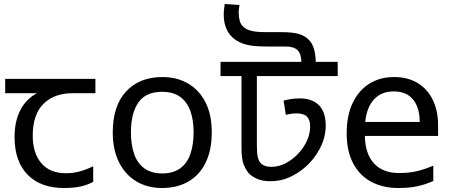

<svg xmlns="http://www.w3.org/2000/svg" viewBox="-20 -932 2266 962"><path d="M301 10Q183 10 118 -57Q53 -124 53 -245Q53 -325 82 -380.5Q111 -436 165 -465H6V-537H458V-465H345Q251 -465 197.5 -411.5Q144 -358 144 -252Q144 -165 187 -114.5Q230 -64 310 -64Q347 -64 381 -73.5Q415 -83 447 -99V-21Q418 -5 383 2.5Q348 10 301 10Z M1041 -269Q1041 -180 1010.5 -117.5Q980 -55 924 -22.5Q868 10 791 10Q720 10 664.5 -22.5Q609 -55 577 -117.5Q545 -180 545 -269Q545 -402 612 -474Q679 -546 794 -546Q867 -546 922.5 -513.5Q978 -481 1009.5 -419.5Q1041 -358 1041 -269ZM636 -269Q636 -206 652.5 -159.5Q669 -113 704 -88Q739 -63 793 -63Q847 -63 882 -88Q917 -113 933.5 -159.5Q950 -206 950 -269Q950 -333 933 -378Q916 -423 881.5 -447.5Q847 -472 792 -472Q710 -472 673 -418Q636 -364 636 -269Z M1672 -622V-551H1267V-205Q1267 -161 1272 -143Q1277 -125 1284 -117Q1302 -96 1339 -96Q1378 -96 1413 -115Q1448 -134 1474 -162Q1503 -193 1518.5 -228Q1534 -263 1534 -299Q1534 -331 1518 -347.5Q1502 -364 1465 -364Q1453 -364 1439 -362Q1425 -360 1412 -357L1401 -428Q1420 -433 1440.5 -436Q1461 -439 1484 -439Q1521 -439 1550 -425Q1579 -411 1595.5 -381Q1612 -351 1612 -303Q1612 -244 1583 -188.5Q1554 -133 1510 -95Q1473 -63 1429.5 -43.5Q1386 -24 1334 -24Q1297 -24 1270.5 -35Q1244 -46 1227 -63Q1211 -82 1200.5 -109Q1190 -136 1190 -191V-551H1085V-622ZM1490 -622Q1489 -663 1470.5 -681Q1452 -699 1410 -699H1316Q1251 -699 1215.5 -708Q1180 -717 1155 -736Q1128 -756 1114.5 -787.5Q1101 -819 1101 -859Q1101 -872 1102.5 -884.5Q1104 -897 1106 -912L1180 -907Q1178 -896 1177 -887.5Q1176 -879 1176 -869Q1176 -847 1180.5 -830Q1185 -813 1195 -802Q1209 -786 1235.5 -778.5Q1262 -771 1311 -771H1389Q1442 -771 1473 -763Q1504 -755 1526 -734Q1543 -718 1552 -690.5Q1561 -663 1562 -622Z M1954 -546Q2023 -546 2072.5 -516Q2122 -486 2148.5 -431.5Q2175 -377 2175 -304V-251H1808Q1810 -160 1854.5 -112.5Q1899 -65 1979 -65Q2030 -65 2069.5 -74.5Q2109 -84 2151 -102V-25Q2110 -7 2070 1.5Q2030 10 1975 10Q1899 10 1840.5 -21Q1782 -52 1749.5 -113.5Q1717 -175 1717 -264Q1717 -352 1746.5 -415Q1776 -478 1829.5 -512Q1883 -546 1954 -546ZM1953 -474Q1890 -474 1853.5 -433.5Q1817 -393 1810 -321H2083Q2083 -367 2069 -401Q2055 -435 2026.5 -454.5Q1998 -474 1953 -474Z"/></svg>

Font: bangla115
Style: Regular
Weight: 400
Designer: Jelle Bosma - Monotype Design Team
Foundry: Monotype Imaging Inc.
Version: Version 2.003